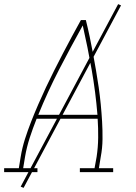

<svg xmlns="http://www.w3.org/2000/svg" viewBox="-38 -832 658 928"><path d="M-18 0V-19H53L62 -74Q69 -117 82.5 -159.5Q96 -202 112.5 -244Q129 -286 147 -327.5Q165 -369 184.5 -410.5Q204 -452 224.5 -492.5Q245 -533 266 -573.5Q287 -614 309 -654.5Q331 -695 353 -735H377Q387 -695 395.5 -654.5Q404 -614 411.5 -573.5Q419 -533 426 -492.5Q433 -452 439 -410.5Q445 -369 449 -327.5Q453 -286 455.5 -244Q458 -202 457.5 -159Q457 -116 449 -74L440 -19H509V0H348V-19H419L429 -74Q436 -120 436.5 -166.5Q437 -213 434 -258H139Q121 -213 106 -167Q91 -121 83 -74L74 -19H143V0ZM433 -277Q424 -388 405 -495.5Q386 -603 362 -709Q303 -603 247.5 -495.5Q192 -388 147 -277ZM76 76 62 70 533 -812 547 -806Z"/></svg>

Font: Iosevka Curly Slab ThExObl
Style: Regular
Weight: 100
Width: 7
Italic angle: -9°
Monospace: yes
Designer: Belleve Invis
Foundry: Belleve Invis
Version: Version 11.1.0; ttfautohint (v1.8.3)